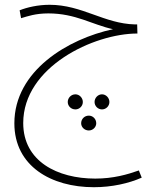

<svg xmlns="http://www.w3.org/2000/svg" viewBox="-20 -388 668 802"><path d="M372 394C447 394 518 378 572 354L560 324C512 341 453 358 378 358C220 358 77 286 77 126C77 -109 372 -248 554 -248L553 -286H544C415 -289 323 -368 187 -368C138 -368 92 -357 62 -345L68 -312C95 -320 128 -332 182 -332C296 -332 365 -285 452 -266C265 -226 40 -93 40 127C40 306 194 394 372 394ZM295 69C312 69 326 55 326 38C326 21 312 6 295 6C277 6 263 21 263 38C263 55 277 69 295 69ZM406 69C423 69 437 55 437 38C437 21 423 6 406 6C389 6 375 21 375 38C375 55 389 69 406 69ZM351 157C368 157 382 143 382 127C382 109 368 95 351 95C333 95 319 109 319 127C319 143 333 157 351 157Z"/></svg>

Font: Noto Sans Arabic ExtLt
Style: Regular
Weight: 200
Designer: Monotype Design Team, Nadine Chahine, Nizar Qandah and Khaled Hosny
Foundry: Monotype Imaging Inc.
Version: Version 2.012